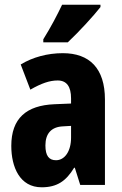

<svg xmlns="http://www.w3.org/2000/svg" viewBox="-20 -786 520 816"><path d="M407 -756V-766H244C223 -722 197 -672 164 -619V-606H268C316 -651 380 -721 407 -756ZM247 -560C182 -560 119 -543 68 -512L109 -405C156 -432 191 -444 225 -444C264 -444 282 -417 282 -368V-346L211 -343C92 -338 28 -283 28 -166C28 -76 64 10 157 10C223 10 261 -17 295 -73H298L321 0H426V-363C426 -496 360 -560 247 -560ZM248 -249 282 -251V-201C282 -143 255 -105 218 -105C188 -105 173 -124 173 -168C173 -218 198 -247 248 -249Z"/></svg>

Font: Noto Sans Gujarati UI ExtraCondensed ExtraBold
Style: Regular
Weight: 800
Width: 2
Designer: Jelle Bosma - Monotype Design Team, Universal Thirst
Foundry: Monotype Imaging Inc.
Version: Version 2.106